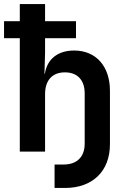

<svg xmlns="http://www.w3.org/2000/svg" viewBox="-20 -750 640 950"><path d="M250 180H302C438 180 524 97 524 -36V-301C524 -422 455 -500 347 -500C265 -500 213 -457 202 -385H200L203 -490V-561H356V-645H203V-730H78V-645H0V-561H78V0H203V-284C203 -353 239 -392 301 -392C363 -392 399 -354 399 -288V-39C399 26 361 64 295 64H250Z"/></svg>

Font: JetBrains Mono
Style: Bold
Weight: 558
Monospace: yes
Designer: Philipp Nurullin, Konstantin Bulenkov
Foundry: JetBrains
Version: Version 2.305